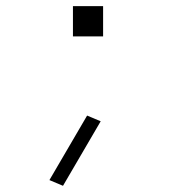

<svg xmlns="http://www.w3.org/2000/svg" viewBox="-20 -495 570 622"><path d="M314 -475.1V-377H216.3V-475.1ZM184.1 106.9 140.1 88.4 262.2 -120.6 306.2 -102.1Z"/></svg>

Font: AzarMehrMonospaced
Style: SerifBold
Weight: 1
Designer: Amin Abedi
Version: Version 1.00